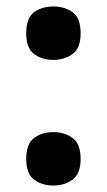

<svg xmlns="http://www.w3.org/2000/svg" viewBox="-20 -565 331 593"><path d="M145 -380Q110 -380 85.5 -398Q61 -416 61 -462Q61 -510 85.5 -527.5Q110 -545 145 -545Q179 -545 204 -527.5Q229 -510 229 -462Q229 -416 204 -398Q179 -380 145 -380ZM145 8Q110 8 85.5 -10Q61 -28 61 -74Q61 -121 85.5 -139Q110 -157 145 -157Q179 -157 204 -139Q229 -121 229 -74Q229 -28 204 -10Q179 8 145 8Z"/></svg>

Font: Noto Serif Khmer SemiCondensed ExtraBold
Style: Regular
Weight: 800
Width: 4
Designer: Danh Hong and the Monotype Design Team
Foundry: Monotype Imaging Inc.
Version: Version 2.004